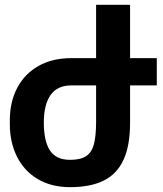

<svg xmlns="http://www.w3.org/2000/svg" viewBox="-20 -770 681 800"><path d="M633.3 -414.1H522V-258.8Q522 -163.1 494.6 -104Q467.3 -44.9 412.4 -17.6Q357.4 9.8 272 9.8Q193.8 9.8 137.2 -23.9Q80.6 -57.6 50.8 -117.2Q21 -176.8 21 -252.4V-269Q21 -345.7 52 -404.3Q83 -462.9 140.9 -495.4Q198.7 -527.8 276.9 -527.8H380.4V-750H522V-527.8H633.3ZM380.4 -414.1H276.9Q218.8 -414.1 190.7 -374Q162.6 -334 162.6 -258.8Q162.6 -182.6 188 -143.3Q213.4 -104 272 -104Q316.4 -104 339.6 -120.1Q362.8 -136.2 371.3 -168.9Q379.9 -201.7 380.4 -258.8Z"/></svg>

Font: Mardoto
Style: Bold
Weight: 700
Designer: Christian Robertson, Vahan Hovhannisyan
Foundry: Google
Version: Version 1.000